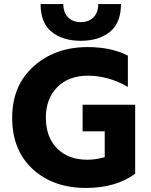

<svg xmlns="http://www.w3.org/2000/svg" viewBox="-20 -918 746 946"><path d="M646 -62Q550 8 404 8Q242 8 141 -85Q40 -178 40 -338Q40 -496 145.5 -591Q251 -686 413 -686Q527 -686 610 -644V-490Q514 -545 413 -545Q318 -545 262 -488.5Q206 -432 206 -338Q206 -243 261 -187Q316 -131 411 -131Q454 -131 496 -144V-271H387V-402H646ZM576 -898Q576 -805 521.5 -761Q467 -717 378 -717Q289 -717 234.5 -761Q180 -805 180 -898H292Q292 -856 315.5 -832.5Q339 -809 378 -809Q417 -809 440.5 -832.5Q464 -856 464 -898Z"/></svg>

Font: Hind Siliguri
Style: Bold
Weight: 700
Designer: Jyotish Sonowal
Foundry: Indian Type Foundry
Version: Version 1.001;PS 1.0;hotconv 1.0.86;makeotf.lib2.5.63406; tt